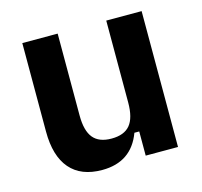

<svg xmlns="http://www.w3.org/2000/svg" viewBox="-85 -627 767 729"><g transform="rotate(-15 299.0 -262.0)"><path d="M62 -186V-534H201V-212Q201 -152 224 -124Q247 -96 296 -96Q346 -96 369 -124Q392 -152 392 -212V-534H531V0H404V-95H385Q346 10 231 10Q148 10 105 -40Q62 -90 62 -186Z"/></g></svg>

Font: Mozilla Text BETA
Style: Bold
Weight: 700
Designer: Studio DRAMA
Foundry: Studio DRAMA
Version: Version 0.100